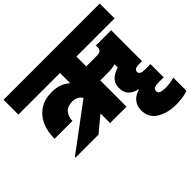

<svg xmlns="http://www.w3.org/2000/svg" viewBox="-237 -1008 1547 1547"><g transform="rotate(-45 537.0 -234.0)"><path d="M650 -571V-459H774Q797 -459 810.5 -469Q824 -479 824 -500V-523H998V-171H965Q938 -171 923 -164Q908 -157 908 -138Q908 -106 965 -106H1029V44H977Q944 44 925.5 51Q907 58 907 80Q907 102 927 109Q947 116 978 116Q1030 116 1082 101V250Q1057 261 1019.5 266.5Q982 272 946 272Q849 272 780.5 230.5Q712 189 712 102Q712 55 741 20Q770 -15 818 -26V-30Q771 -40 742 -68.5Q713 -97 713 -149Q713 -200 744.5 -230.5Q776 -261 824 -273V-310Q787 -299 743 -299H650V0H463V-110L331 0H70V-8L455 -295Q443 -316 421 -327.5Q399 -339 370 -339Q317 -339 289 -308Q261 -277 261 -227H57Q57 -310 86 -374Q115 -438 171.5 -474Q228 -510 308 -510Q404 -510 463 -454V-571H-11V-740H1085V-571Z"/></g></svg>

Font: Poppins Black A&M
Style: Regular
Weight: 900
Designer: Ninad Kale (Devanagari), Jonny Pinhorn (Latin)
Foundry: Indian Type Foundry
Version: 4.004